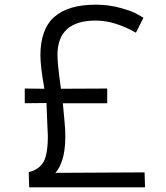

<svg xmlns="http://www.w3.org/2000/svg" viewBox="-20 -802 709 822"><path d="M86 -360V-423L170 -422Q153 -517 153 -565Q153 -677 212.5 -729.5Q272 -782 390 -782Q445 -782 496 -768Q547 -754 570 -740L594 -726L562 -662Q470 -714 390 -714Q226 -714 226 -566Q226 -527 241 -422L439 -423V-360H249Q259 -256 259 -246Q265 -116 217 -62L599 -64L601 0H105L103 -65Q132 -72 150 -88.5Q168 -105 175 -129.5Q182 -154 184 -187.5Q186 -221 183 -261Q182 -277 181 -310.5Q180 -344 179 -361Z"/></svg>

Font: Biancoenero Regular
Style: Regular
Weight: 400
Designer: Riccardo Lorusso, Umberto Mischi
Foundry: Biancoenero Edizioni
Version: Version 0.000